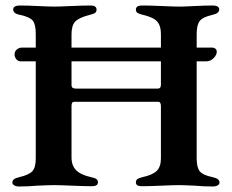

<svg xmlns="http://www.w3.org/2000/svg" viewBox="-20 -674 844 698"><path d="M778 -10Q778 -4 771 0Q764 4 755 4Q721 4 688 1Q648 -1 629 -1Q611 -1 567 1Q521 3 495 3Q474 3 474 -11Q474 -19 479.5 -23Q485 -27 498 -30Q535 -38 550 -53Q565 -68 565 -98V-288Q565 -304 555 -304H251Q245 -304 242.5 -300.5Q240 -297 240 -289V-102Q240 -72 257 -55Q274 -38 311 -30Q325 -27 330.5 -23Q336 -19 336 -11Q336 3 314 3Q288 3 242 1Q196 -1 177 -1Q157 -1 115 1Q82 4 48 4Q39 4 32 0Q25 -4 25 -10Q25 -18 31 -22.5Q37 -27 50 -30Q85 -38 97.5 -51.5Q110 -65 110 -98V-451H55Q46 -451 39.5 -458.5Q33 -466 33 -476Q33 -487 41 -494Q49 -501 60 -501H110V-551Q110 -585 99.5 -598.5Q89 -612 53 -620Q28 -624 28 -640Q28 -647 34.5 -650.5Q41 -654 51 -654Q78 -654 120 -652Q160 -650 177 -650Q195 -650 237 -652Q283 -654 310 -654Q331 -654 331 -639Q331 -631 325.5 -627Q320 -623 306 -620Q267 -610 253.5 -595.5Q240 -581 240 -550V-501H565V-551Q565 -580 551.5 -595.5Q538 -611 500 -620Q486 -623 480 -627Q474 -631 474 -639Q474 -654 496 -654Q522 -654 570 -652Q614 -650 634 -650Q650 -650 686 -652Q726 -654 754 -654Q764 -654 770.5 -650.5Q777 -647 777 -640Q777 -625 752 -620Q717 -612 706 -597.5Q695 -583 695 -551V-501H750Q758 -501 763 -497Q768 -493 768 -486Q768 -474 756.5 -462.5Q745 -451 730 -451H695V-98Q695 -65 706.5 -51Q718 -37 753 -30Q766 -27 772 -22.5Q778 -18 778 -10ZM565 -366V-451H240V-364Q240 -352 255 -352H554Q565 -352 565 -366Z"/></svg>

Font: EB Garamond SemiBold
Style: Regular
Weight: 600
Designer: Georg Duffner and Octavio Pardo
Foundry: Georg Duffner
Version: Version 1.000